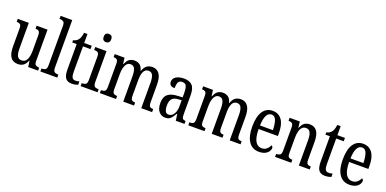

<svg xmlns="http://www.w3.org/2000/svg" viewBox="-8 -1608 4962 2466"><g transform="rotate(20 2473.0 -375.0)"><path d="M215 10Q148 10 114.5 -36.5Q81 -83 81 -186V-428Q81 -472 64 -483.5Q47 -495 21 -495H17V-536H168V-188Q168 -120 184 -85.5Q200 -51 245 -51Q294 -51 315.5 -96.5Q337 -142 337 -215V-422Q337 -470 320.5 -482.5Q304 -495 278 -495H275V-536H424V-109Q424 -64 442.5 -52.5Q461 -41 486 -41H490V0H355L343 -82H339Q317 -29 286.5 -9.5Q256 10 215 10Z M521 0V-41H531Q560 -41 576.5 -54.5Q593 -68 593 -115V-651Q593 -695 573.5 -707Q554 -719 531 -719H521V-760H680V-115Q680 -68 697 -54.5Q714 -41 743 -41H752V0Z M950 10Q894 10 866.5 -24.5Q839 -59 839 -145V-490H778V-521Q822 -529 845 -560Q857 -575 865 -596Q873 -617 879 -659H925V-536H1028V-490H925V-144Q925 -90 938 -66.5Q951 -43 980 -43Q997 -43 1010 -45Q1023 -47 1036 -51V-5Q1023 0 1001 5Q979 10 950 10Z M1183 -641Q1161 -641 1147 -654Q1133 -667 1133 -698Q1133 -730 1147 -742.5Q1161 -755 1183 -755Q1205 -755 1220 -742.5Q1235 -730 1235 -698Q1235 -667 1220 -654Q1205 -641 1183 -641ZM1071 0V-41H1081Q1110 -41 1127 -53.5Q1144 -66 1144 -110V-425Q1144 -469 1129 -482Q1114 -495 1086 -495H1076V-536H1230V-115Q1230 -68 1247 -54.5Q1264 -41 1293 -41H1303V0Z M1334 0V-41H1346Q1372 -41 1388 -53.5Q1404 -66 1404 -113V-426Q1404 -471 1387 -483Q1370 -495 1344 -495H1342V-536H1476L1487 -454H1492Q1512 -505 1541 -525.5Q1570 -546 1613 -546Q1652 -546 1682.5 -525Q1713 -504 1728 -448H1731Q1751 -504 1782.5 -525Q1814 -546 1856 -546Q1918 -546 1952.5 -499Q1987 -452 1987 -349V-113Q1987 -66 2003 -53.5Q2019 -41 2046 -41H2048V0H1900V-347Q1900 -412 1883.5 -448Q1867 -484 1826 -484Q1794 -484 1775 -463Q1756 -442 1748 -408.5Q1740 -375 1740 -335V-113Q1740 -66 1756 -53.5Q1772 -41 1798 -41H1801V0H1654V-347Q1654 -412 1637.5 -448Q1621 -484 1580 -484Q1548 -484 1528.5 -461Q1509 -438 1500 -401Q1491 -364 1491 -321V-108Q1491 -63 1509 -52Q1527 -41 1553 -41H1555V0Z M2228 10Q2178 10 2142.5 -29Q2107 -68 2107 -150Q2107 -230 2151.5 -267.5Q2196 -305 2287 -309L2352 -312V-373Q2352 -429 2339 -463Q2326 -497 2282 -497Q2240 -497 2227 -467Q2214 -437 2214 -388Q2140 -388 2140 -450Q2140 -495 2181 -520.5Q2222 -546 2289 -546Q2363 -546 2401 -506.5Q2439 -467 2439 -372V-113Q2439 -71 2450 -56Q2461 -41 2488 -41H2491V0H2372L2360 -88H2354Q2337 -60 2321 -37.5Q2305 -15 2283.5 -2.5Q2262 10 2228 10ZM2256 -42Q2300 -42 2326.5 -84.5Q2353 -127 2353 -191V-273L2307 -270Q2245 -266 2221 -234.5Q2197 -203 2197 -144Q2197 -98 2211 -70Q2225 -42 2256 -42Z M2543 0V-41H2555Q2581 -41 2597 -53.5Q2613 -66 2613 -113V-426Q2613 -471 2596 -483Q2579 -495 2553 -495H2551V-536H2685L2696 -454H2701Q2721 -505 2750 -525.5Q2779 -546 2822 -546Q2861 -546 2891.5 -525Q2922 -504 2937 -448H2940Q2960 -504 2991.5 -525Q3023 -546 3065 -546Q3127 -546 3161.5 -499Q3196 -452 3196 -349V-113Q3196 -66 3212 -53.5Q3228 -41 3255 -41H3257V0H3109V-347Q3109 -412 3092.5 -448Q3076 -484 3035 -484Q3003 -484 2984 -463Q2965 -442 2957 -408.5Q2949 -375 2949 -335V-113Q2949 -66 2965 -53.5Q2981 -41 3007 -41H3010V0H2863V-347Q2863 -412 2846.5 -448Q2830 -484 2789 -484Q2757 -484 2737.5 -461Q2718 -438 2709 -401Q2700 -364 2700 -321V-108Q2700 -63 2718 -52Q2736 -41 2762 -41H2764V0Z M3509 10Q3418 10 3369 -62Q3320 -134 3320 -264Q3320 -405 3367.5 -475.5Q3415 -546 3501 -546Q3581 -546 3626 -484.5Q3671 -423 3671 -304V-264H3408Q3409 -152 3439.5 -98.5Q3470 -45 3527 -45Q3568 -45 3595 -68.5Q3622 -92 3636 -124Q3644 -120 3650 -112.5Q3656 -105 3656 -91Q3656 -71 3640.5 -47Q3625 -23 3592.5 -6.5Q3560 10 3509 10ZM3585 -313Q3584 -395 3565.5 -445.5Q3547 -496 3503 -496Q3458 -496 3434.5 -448.5Q3411 -401 3409 -313Z M3729 0V-41H3736Q3763 -41 3781 -53.5Q3799 -66 3799 -113V-427Q3799 -471 3781.5 -483Q3764 -495 3738 -495H3733V-536H3872L3882 -454H3886Q3906 -505 3936 -525.5Q3966 -546 4009 -546Q4072 -546 4106 -499Q4140 -452 4140 -349V-113Q4140 -66 4156 -53.5Q4172 -41 4198 -41H4202V0H4054V-347Q4054 -411 4037 -448Q4020 -485 3978 -485Q3943 -485 3922.5 -461.5Q3902 -438 3893.5 -400.5Q3885 -363 3885 -321V-108Q3885 -63 3902 -52Q3919 -41 3945 -41H3950V0Z M4411 10Q4355 10 4327.5 -24.5Q4300 -59 4300 -145V-490H4239V-521Q4283 -529 4306 -560Q4318 -575 4326 -596Q4334 -617 4340 -659H4386V-536H4489V-490H4386V-144Q4386 -90 4399 -66.5Q4412 -43 4441 -43Q4458 -43 4471 -45Q4484 -47 4497 -51V-5Q4484 0 4462 5Q4440 10 4411 10Z M4746 10Q4655 10 4606 -62Q4557 -134 4557 -264Q4557 -405 4604.5 -475.5Q4652 -546 4738 -546Q4818 -546 4863 -484.5Q4908 -423 4908 -304V-264H4645Q4646 -152 4676.5 -98.5Q4707 -45 4764 -45Q4805 -45 4832 -68.5Q4859 -92 4873 -124Q4881 -120 4887 -112.5Q4893 -105 4893 -91Q4893 -71 4877.5 -47Q4862 -23 4829.5 -6.5Q4797 10 4746 10ZM4822 -313Q4821 -395 4802.5 -445.5Q4784 -496 4740 -496Q4695 -496 4671.5 -448.5Q4648 -401 4646 -313Z"/></g></svg>

Font: Noto Serif Thai ExtraCondensed
Style: Regular
Weight: 400
Width: 2
Designer: Monotype Design Team
Foundry: Monotype Imaging Inc.
Version: Version 2.002; ttfautohint (v1.8.4.7-5d5b)